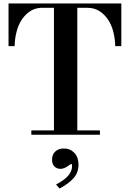

<svg xmlns="http://www.w3.org/2000/svg" viewBox="-20 -774 745 1103"><path d="M160 -25H290V-729H214Q179 -727 151.5 -708.5Q124 -690 104.5 -660Q85 -630 75 -591Q65 -552 64 -509H29V-754H677V-509H642Q641 -553 630.5 -593Q620 -633 599.5 -663Q579 -693 550 -711Q521 -729 484 -729H424V-25H554V0H160ZM431 172Q431 217 403 249Q375 281 322 309L302 286Q351 260 372.5 234.5Q394 209 394 180Q394 168 390 168Q387 168 381 172.5Q375 177 367.5 182Q360 187 349.5 191.5Q339 196 327 196Q307 196 293 182.5Q279 169 279 143Q279 113 298 96Q317 79 347 79Q383 79 407 104Q431 129 431 172Z"/></svg>

Font: Libre Bodoni
Style: Regular
Weight: 400
Designer: Pablo Impallari, Rodrigo Fuenzalida
Foundry: Pablo Impallari, Rodrigo Fuenzalida
Version: Version 1.001; ttfautohint (v1.5.65-e2d9)